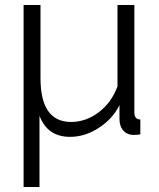

<svg xmlns="http://www.w3.org/2000/svg" viewBox="-20 -541 640 773"><path d="M75 212V-521H143V-227Q143 -50 266 -50Q326 -50 377.5 -89Q429 -128 453 -193V-521H521V-88Q521 -60 545 -60V0Q535 2 523 2H512Q489 0 475 -17Q461 -34 461 -62V-118Q435 -64 379 -27Q323 10 262 10Q171 10 139 -75V212Z"/></svg>

Font: Raleway
Style: Regular
Weight: 400
Designer: Matt McInerney, Pablo Impallari, Rodrigo Fuenzalida
Foundry: Matt McInerney, Pablo Impallari, Rodrigo Fuenzalida
Version: Version 1.000;PS 001.001;hotconv 1.0.56; ttfautohint (v1.5)